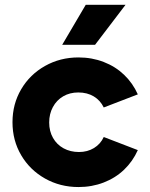

<svg xmlns="http://www.w3.org/2000/svg" viewBox="-20 -753 616 787"><path d="M31.2 -252Q31.2 -326.7 66.9 -387.2Q102.5 -447.8 164.6 -482.7Q226.6 -517.6 301.8 -517.6Q356.9 -517.6 405 -499Q453.1 -480.5 488.8 -446.3Q524.4 -412.1 544.9 -366.2L405.3 -312.5Q391.1 -341.8 364.3 -357.9Q337.4 -374 300.8 -374Q266.1 -374 239 -358.2Q211.9 -342.3 196.8 -314.2Q181.6 -286.1 181.6 -251Q181.6 -215.3 197.3 -187.7Q212.9 -160.2 240.7 -145Q268.6 -129.9 303.7 -129.9Q338.4 -129.9 365.2 -146.2Q392.1 -162.6 405.3 -191.4L544.9 -137.7Q524.4 -91.8 488.8 -57.6Q453.1 -23.4 405 -4.9Q356.9 13.7 301.8 13.7Q226.6 13.7 164.6 -21.2Q102.5 -56.2 66.9 -116.7Q31.2 -177.2 31.2 -252ZM234.9 -569.3 331.5 -733.4H494.6L369.6 -569.3Z"/></svg>

Font: Wanted Sans ExtraBold
Style: Regular
Weight: 800
Designer: Original Design by Kil Hyung-jin and Kang Hanbin, Wanted Lab, Inc; Hangeul from Source Han Sans by Jang Soo-young and Ka
Foundry: Wanted Lab, Inc.
Version: Version 1.003